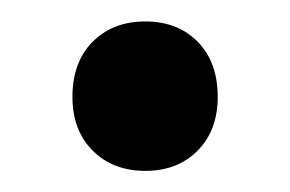

<svg xmlns="http://www.w3.org/2000/svg" viewBox="-20 -441 272 180"><path d="M47.9 -350.1Q47.9 -382.8 66.9 -401.9Q85.9 -420.9 116.2 -420.9Q146.5 -420.9 165.3 -401.9Q184.1 -382.8 184.1 -350.1Q184.1 -318.8 165.3 -299.8Q146.5 -280.8 116.2 -280.8Q85.9 -280.8 66.9 -299.8Q47.9 -318.8 47.9 -350.1Z"/></svg>

Font: LT Hoop SemBd
Style: Regular
Weight: 600
Designer: Daniel Lyons
Foundry: LyonsType
Version: Version 1.000